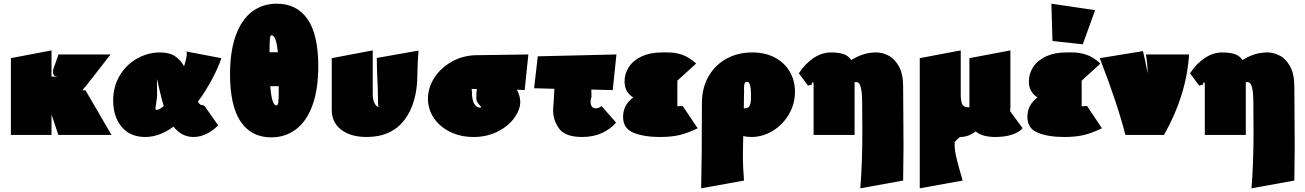

<svg xmlns="http://www.w3.org/2000/svg" viewBox="-20 -731 7070 1040"><path d="M296 0 259 -111V0H39V-416L259 -458V-316H299Q282 -316 274.5 -321.5Q267 -327 267 -343Q267 -350 268 -354L297 -436H579L447 -267L426 -242H443L584 0Z M989 -452 983 -453Q988 -455 989 -452ZM1088 -157 1161 -53Q1144 -31 1106.5 -10Q1069 11 1028 11Q964 11 920 -45Q843 11 767 11Q684 11 638.5 -44.5Q593 -100 593 -186Q593 -263 629 -322.5Q665 -382 723.5 -414.5Q782 -447 846 -447Q897 -447 927.5 -427Q958 -407 977 -372Q992 -420 992 -440Q992 -449 989 -452L1179 -416Q1164 -369 1130 -304.5Q1096 -240 1052 -180Q1063 -162 1074 -162Q1081 -162 1088 -157ZM867 -157Q860 -179 851 -215L837 -274Q832 -301 830 -301L831 -213Q831 -205 826 -172Q822 -150 822 -145Q822 -136 827 -136Q844 -136 867 -157Z M1704 -373Q1704 -246 1672 -159.5Q1640 -73 1582.5 -30Q1525 13 1449 13Q1341 13 1283.5 -72.5Q1226 -158 1226 -329Q1226 -454 1257.5 -540Q1289 -626 1346 -668.5Q1403 -711 1479 -711Q1588 -711 1646 -627Q1704 -543 1704 -373ZM1440 -448H1485Q1476 -540 1451 -540Q1444 -540 1442 -521Q1440 -502 1440 -448ZM1490 -264H1444Q1452 -160 1477 -160Q1486 -160 1488 -181Q1490 -202 1490 -264Z M2247 -457Q2241 -382 2241 -333Q2241 -172 2170 -80.5Q2099 11 1967 11Q1879 11 1828 -28.5Q1777 -68 1777 -135V-416L1999 -458V-219Q1999 -191 2008.5 -172.5Q2018 -154 2031 -151Q2027 -155 2027 -211Q2027 -254 2024 -305Q2023 -323 2022 -351.5Q2021 -380 2021 -417Z M2822 -243 2780 -245Q2798 -211 2798 -179Q2798 -137 2766 -92.5Q2734 -48 2676 -18.5Q2618 11 2545 11Q2474 11 2417.5 -17Q2361 -45 2329.5 -92.5Q2298 -140 2298 -196Q2298 -257 2333.5 -311Q2369 -365 2429 -398Q2489 -431 2559 -432L2842 -436ZM2560 -201Q2560 -228 2563 -249H2541Q2536 -249 2534 -250Q2536 -244 2536 -237Q2536 -189 2549 -168.5Q2562 -148 2581 -148Q2590 -148 2583 -155.5Q2576 -163 2568 -174Q2560 -185 2560 -201Z M3238 -157 3317 -67Q3290 -34 3242.5 -11.5Q3195 11 3134 11Q3042 11 3009 -34Q2976 -79 2976 -134Q2976 -145 2977 -153Q2978 -161 2978 -162L2983 -250L2873 -253L2893 -426L3319 -436L3299 -243L3183 -246L3184 -203Q3184 -205 3182.5 -201.5Q3181 -198 3180 -192.5Q3179 -187 3179 -180Q3179 -144 3209 -144Q3216 -144 3224.5 -147.5Q3233 -151 3238 -157ZM3184 -201V-203Z M3759 -36Q3702 -9 3658.5 1Q3615 11 3554 11Q3468 11 3411.5 -12Q3355 -35 3355 -98Q3355 -163 3410 -203Q3363 -233 3363 -289Q3363 -333 3387 -369Q3411 -405 3457 -426Q3503 -447 3566 -447H3599Q3637 -447 3673.5 -435Q3710 -423 3751 -387L3649 -294V-155Q3656 -155 3678 -157Z M4286 -235Q4286 -167 4252.5 -110.5Q4219 -54 4164.5 -21.5Q4110 11 4050 11Q4026 11 4006 6L4005 46L4004 121Q4004 169 4010 247L3778 289Q3782 122 3782 -173Q3782 -253 3817 -315.5Q3852 -378 3914 -412.5Q3976 -447 4055 -447Q4124 -447 4176.5 -419.5Q4229 -392 4257.5 -343.5Q4286 -295 4286 -235ZM4048 -213Q4048 -288 4027 -288Q4017 -288 4013.5 -279.5Q4010 -271 4010 -252Q4010 -247 4010.5 -237Q4011 -227 4010 -219L4009 -144Q4033 -144 4040.5 -157.5Q4048 -171 4048 -213Z M4873 -112 4874 67Q4874 125 4872 247L4640 289Q4651 157 4651 -21L4650 -176Q4650 -286 4620 -286H4609V0H4387V-276Q4387 -285 4383 -285Q4379 -285 4377.5 -279Q4376 -273 4382 -273Q4374 -273 4366.5 -270Q4359 -267 4357 -267L4307 -334Q4341 -386 4386.5 -416.5Q4432 -447 4482 -447Q4520 -447 4547.5 -438.5Q4575 -430 4591 -406Q4624 -426 4656.5 -436.5Q4689 -447 4727 -447Q4758 -447 4791.5 -430.5Q4825 -414 4848.5 -372.5Q4872 -331 4872 -262Q4872 -164 4873 -112Z M5519 -37Q5503 -16 5464 -2.5Q5425 11 5372 11Q5300 11 5265 -19Q5225 11 5182 11Q5177 11 5151 38Q5150 76 5157.5 110Q5165 144 5180 197Q5189 226 5194 247L4962 289V-416L5184 -458V-219Q5184 -185 5191.5 -167.5Q5199 -150 5224 -150H5231V-416L5453 -458V-140Q5453 -144 5451 -144Q5452 -142 5452 -128Z M5949 -36Q5892 -9 5848.5 1Q5805 11 5744 11Q5658 11 5601.5 -12Q5545 -35 5545 -98Q5545 -163 5600 -203Q5553 -233 5553 -289Q5553 -333 5577 -369Q5601 -405 5647 -426Q5693 -447 5756 -447H5789Q5827 -447 5863.5 -435Q5900 -423 5941 -387L5839 -294V-155Q5846 -155 5868 -157ZM5681 -509 5675 -711 5912 -676 5845 -491Z M6421 -436Q6406 -213 6285 0H6076Q6031 -175 5937 -416L6171 -454Q6184 -402 6196 -335Q6196 -387 6187 -436Z M6992 -112 6993 67Q6993 125 6991 247L6759 289Q6770 157 6770 -21L6769 -176Q6769 -286 6739 -286H6728V0H6506V-276Q6506 -285 6502 -285Q6498 -285 6496.5 -279Q6495 -273 6501 -273Q6493 -273 6485.5 -270Q6478 -267 6476 -267L6426 -334Q6460 -386 6505.5 -416.5Q6551 -447 6601 -447Q6639 -447 6666.5 -438.5Q6694 -430 6710 -406Q6743 -426 6775.5 -436.5Q6808 -447 6846 -447Q6877 -447 6910.5 -430.5Q6944 -414 6967.5 -372.5Q6991 -331 6991 -262Q6991 -164 6992 -112Z"/></svg>

Font: Ysabeau Black
Style: Regular
Weight: 900
Designer: Christian Thalmann (Catharsis Fonts)
Version: Version 0.003